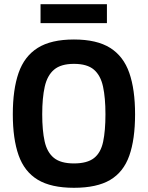

<svg xmlns="http://www.w3.org/2000/svg" viewBox="-20 -883 704 914"><path d="M332 11Q223 11 159.5 -27.5Q96 -66 68.5 -144Q41 -222 41 -339Q41 -457 68.5 -536Q96 -615 159.5 -655Q223 -695 332 -695Q441 -695 504.5 -655Q568 -615 595.5 -536Q623 -457 623 -339Q623 -220 595.5 -142Q568 -64 504.5 -26.5Q441 11 332 11ZM332 -105Q395 -105 427.5 -130.5Q460 -156 471 -208.5Q482 -261 482 -339Q482 -417 470.5 -470.5Q459 -524 427 -551.5Q395 -579 332 -579Q270 -579 237.5 -551.5Q205 -524 193 -470.5Q181 -417 181 -339Q181 -262 192.5 -210Q204 -158 236.5 -131.5Q269 -105 332 -105ZM173 -773V-863H489V-773Z"/></svg>

Font: Cairo Play
Style: Bold
Weight: 700
Version: Version 3.119